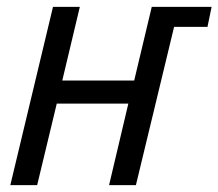

<svg xmlns="http://www.w3.org/2000/svg" viewBox="-20 -538 635 558"><path d="M10 0 134 -518H212L161 -304H370L421 -518H595L583 -460H486L375 0H297L353 -237H145L88 0Z"/></svg>

Font: Ubuntu Sans Mono
Style: Italic
Weight: 400
Italic angle: -13.5°
Monospace: yes
Designer: Dalton Maag Ltd
Foundry: Dalton Maag Ltd
Version: Version 1.006